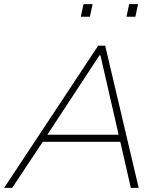

<svg xmlns="http://www.w3.org/2000/svg" viewBox="-31 -909 791 929"><path d="M-11 0 444 -688H478L640 0H602L551 -223H176L28 0ZM198 -257H543L455 -641H450ZM581 -828 594 -889H637L624 -828ZM360 -828 373 -889H417L404 -828Z"/></svg>

Font: Saira SemiExpanded Thin
Style: Italic
Weight: 250
Width: 6
Italic angle: -12°
Designer: Hector Gatti with collaboration of the Omnibus-Type team
Foundry: Omnibus-Type
Version: Version 1.101